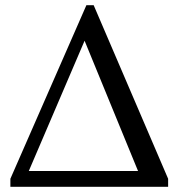

<svg xmlns="http://www.w3.org/2000/svg" viewBox="-20 -720 688 740"><path d="M20 0V-31L313 -700H341L628 -31V0ZM306 -563 91 -61H512Z"/></svg>

Font: PT Serif
Style: Regular
Weight: 400
Designer: A.Korolkova, O.Umpeleva, V.Yefimov
Foundry: ParaType Ltd
Version: Version 1.000W OFL; ttfautohint (v1.6)